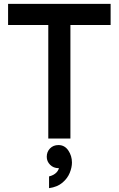

<svg xmlns="http://www.w3.org/2000/svg" viewBox="-20 -720 617 998"><path d="M231 0V-700H346V0ZM22 -590V-700H555V-590ZM235 258V197Q260 191 274 176Q288 161 288 141Q288 123 283 111L325 90Q328 102 328 113Q328 131 319 139.5Q310 148 299 151Q288 154 284 154Q258 154 240.5 136.5Q223 119 223 95Q223 69 240 51.5Q257 34 284 34Q316 34 335 62Q354 90 354 125Q354 150 342.5 178.5Q331 207 304.5 229.5Q278 252 235 258Z"/></svg>

Font: Fustat
Style: Bold
Weight: 700
Designer: Mohamed Gaber, Khaled Hosny, Laura Garcia Mut
Foundry: Kief Type Foundry, Alif Type Foundry, Hard Type Foundry
Version: Version 1.007